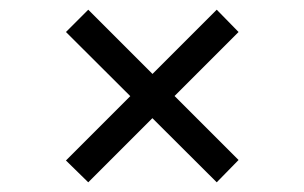

<svg xmlns="http://www.w3.org/2000/svg" viewBox="-20 -548 628 396"><path d="M162 -528 472 -218 427 -172 116 -482ZM427 -528 472 -482 162 -172 116 -217Z"/></svg>

Font: Pathway Extreme
Style: Regular
Weight: 400
Designer: Eduardo Rodriguez Tunni
Foundry: Eduardo Rodriguez Tunni
Version: Version 1.001;gftools[0.9.26]